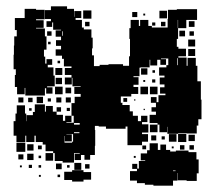

<svg xmlns="http://www.w3.org/2000/svg" viewBox="-20 -557 703 607"><path d="M615 -300V-242H617V-180H607V-160H602V-135H570V-136H543V-134H509V-156H508V-139H484V-163H478V-168H453V-194H473V-204H459V-218H473V-232H457V-250H475V-234H481V-256H503V-261H486V-281H500V-290H485V-312H500V-318H483V-344H506V-351H512V-372H489V-370H505V-352H487V-368H477V-350H455V-368H453V-344H424V-343H421V-316H402V-313H418V-289H402V-282H417V-260H395V-252H362V-232H367V-225H390V-205H400V-191H416V-174H426V-191H446V-171H429V-164H449V-138H429V-133H448V-109H429V-98H383V-157H377V-150H315V-157H292V-159H280V-146H281V-96H280V-67H265V-52H247V-67H236V-51H216V-71H232V-73H214V-43H178V-48H153V-73H148V-79H124V-100H115V-108H93V-128H89V-108H63V-128H60V-107H32V-128H23V-174H29V-198H33V-224H59V-198H63V-174H64V-193H84V-203H90V-227H122V-204H125V-222H147V-204H159V-194H179V-175H186V-191H206V-171H190V-169H213V-191H206V-231H216V-251H235V-260H215V-282H235V-284H209V-311H207V-290H185V-312H206V-320H185V-342H206V-347H182V-371H176V-381H156V-401H173V-412H157V-430H173V-441H156V-461H173V-463H148V-486H145V-472H127V-490H141V-497H122V-525H141V-537H192V-529H214V-504H215V-522H237V-500H219V-494H239V-470H245V-464H269V-438H273V-404H271V-382H277V-348H295V-352H323V-354H369V-349H388V-379H391V-434H389V-468H393V-494H419V-475H423V-494H449V-475H460V-470H510V-497H511V-526H539V-528H603V-494H569V-468H543V-494H542V-468H543V-434H539V-409H544V-403H568V-379H544V-375H570V-349H573V-374H599V-349H604V-300ZM27 -320H30V-338H23V-384H24V-413H25V-442H33V-462H27V-500H58V-529H94V-526H121V-496H94V-493H118V-469H94V-467H122V-442H127V-400H119V-378H123V-356H127V-370H145V-352H131V-344H149V-318H153V-284H129V-281H146V-261H126V-278H122V-255H60V-279H58V-259H34V-282H27ZM243 -524H269V-498H243ZM484 -523H508V-499H484ZM398 -519H414V-503H398ZM433 -514H439V-508H433ZM577 -490H595V-472H577ZM263 -488V-474H249V-488ZM503 -488V-474H489V-488ZM461 -486H471V-476H461ZM565 -460V-442H547V-460ZM129 -458H143V-444H129ZM176 -444H178V-458H176ZM593 -458V-444H579V-458ZM575 -432H597V-410H575ZM140 -425V-417H132V-425ZM597 -380H575V-402H597ZM542 -373H540V-351H542ZM162 -357V-365H170V-357ZM177 -320H155V-342H177ZM426 -341H446V-321H426ZM462 -327V-335H470V-327ZM176 -311V-291H156V-311ZM471 -296H461V-306H471ZM439 -304V-298H433V-304ZM178 -259H154V-283H178ZM424 -283H448V-259H424ZM478 -259H454V-283H478ZM187 -280H205V-262H187ZM116 -251V-231H96V-251ZM54 -249V-233H38V-249ZM174 -249V-233H158V-249ZM188 -249H204V-233H188ZM69 -248H83V-234H69ZM382 -247V-235H370V-247ZM141 -246V-236H131V-246ZM408 -243V-239H404V-243ZM159 -218H173V-204H159ZM201 -216V-206H191V-216ZM80 -215V-207H72V-215ZM438 -213V-209H434V-213ZM214 -163H232V-168H214ZM478 -139H454V-163H478ZM231 -136V-139H214V-136ZM569 -134V-108H543V-134ZM211 -109V-133H190V-132H207V-110H185V-127H184V-106H208V-109ZM514 -133H538V-109H514ZM576 -131H596V-111H576ZM458 -113V-129H474V-113ZM491 -116V-126H501V-116ZM60 -77H32V-105H60ZM576 -76H601V-53H608V-9H602V15H570V13H542V-10H541V14H527V30H465V27H438V22H413V14H391V-16H413V-23H398V-39H414V-24H419V-48H439V-50H425V-72H445V-82H453V-104H479V-83H487V-100H505V-83H518V-78H536V-81H576ZM86 -81H66V-101H86ZM549 -84V-98H563V-84ZM593 -98V-84H579V-98ZM112 -85H100V-97H112ZM430 -85V-97H442V-85ZM529 -94V-88H523V-94ZM148 -49H124V-73H148ZM86 -51H66V-71H86ZM54 -53H38V-69H54ZM110 -57H102V-65H110ZM403 -58V-64H409V-58ZM215 -20V-42H237V-20ZM175 -22H157V-40H175ZM249 -24V-38H263V-24ZM81 -26H71V-36H81ZM110 -27H102V-35H110ZM192 -27V-35H200V-27ZM49 -28H43V-34H49ZM208 -19H244V-13H268V11H244V17H208V12H183V-14H208ZM535 -18H527V-16H535ZM170 3H162V-5H170ZM109 2H103V-4H109Z"/></svg>

Font: Rubik-Storm
Style: Regular
Weight: 400
Designer: NaN (generative design), Hubert & Fischer (Rubik source font outlines)
Foundry: NaN, Hubert & Fischer
Version: Version 1.000